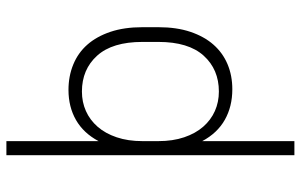

<svg xmlns="http://www.w3.org/2000/svg" viewBox="-190 -550 940 600"><g transform="rotate(-90 280.0 -250.0)"><path d="M301 6Q247 6 205.5 -17.5Q164 -41 139 -88V200H95V-700H139V-412Q164 -459 205 -482.5Q246 -506 299 -506Q342 -506 378.5 -491Q415 -476 440.5 -447Q466 -418 480.5 -375Q495 -332 495 -275V-225Q495 -168 480.5 -125Q466 -82 440.5 -53Q415 -24 379.5 -9Q344 6 301 6ZM294 -36Q363 -36 406 -83.5Q449 -131 449 -225V-275Q449 -369 406 -416.5Q363 -464 294 -464Q261 -464 233 -451.5Q205 -439 184 -415Q163 -391 151 -355.5Q139 -320 139 -275V-225Q139 -180 151 -144.5Q163 -109 184 -85Q205 -61 233 -48.5Q261 -36 294 -36Z"/></g></svg>

Font: PT Root UI Web Light
Style: Regular
Weight: 300
Designer: Vitaly Kuzmin
Foundry: ParaType Ltd.
Version: Version 1.000W